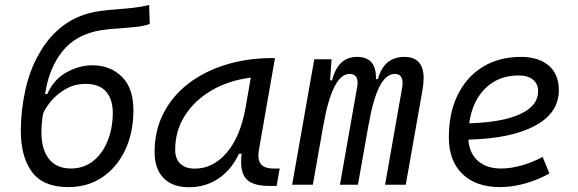

<svg xmlns="http://www.w3.org/2000/svg" viewBox="-20 -762 2384 792"><path d="M261.2 9.8Q158.7 9.8 112.3 -52.2Q65.9 -114.3 65.9 -221.7Q65.9 -304.7 84.2 -388.9Q102.5 -473.1 140.1 -538.1Q179.7 -610.8 242.4 -657.5Q305.2 -704.1 391.1 -716.3Q418.9 -720.2 455.6 -723.1Q491.7 -725.6 528.8 -729.7Q565.9 -733.9 595.2 -741.7L597.7 -663.1Q576.2 -654.8 539.8 -650.9Q503.4 -647 464.8 -644.5Q425.8 -642.1 396.5 -637.2Q294.4 -621.1 238 -550.8Q181.6 -480.5 166 -374L174.8 -373.5Q201.7 -434.6 254.4 -463.6Q307.1 -492.7 361.8 -492.7Q435.5 -492.7 483.9 -444.3Q532.2 -396 530.3 -299.8Q528.8 -210.4 495.1 -140.6Q461.4 -70.8 401.6 -30.5Q341.8 9.8 261.2 9.8ZM272.5 -66.9Q324.2 -66.9 362.3 -96.2Q400.4 -125.5 422.1 -176.3Q443.8 -227.1 445.3 -291.5Q446.3 -349.6 418.7 -382.8Q391.1 -416 333 -416Q288.6 -416 252.7 -395.8Q216.8 -375.5 192.4 -346.9Q168 -318.4 157.7 -293.5Q150.9 -252 150.9 -217.8Q150.9 -161.1 169.9 -125Q200.2 -66.9 272.5 -66.9Z M759.3 10.3Q691.4 10.3 654.5 -27.8Q617.7 -65.9 617.7 -135.3Q617.7 -223.1 654.3 -294.7Q690.9 -366.2 756.8 -417Q822.8 -467.8 911.6 -495.1Q1000.5 -522.5 1105 -522.5H1114.3L1048.3 -145Q1045.9 -131.3 1045.9 -120.6Q1045.9 -99.1 1055.2 -86.4Q1068.8 -66.9 1108.9 -66.9H1133.8L1121.1 4.9H1090.3Q1019.5 4.9 994.1 -25.9Q974.6 -48.8 974.6 -95.7Q974.6 -110.4 976.6 -127.9H965.8Q934.6 -61.5 881.3 -25.6Q828.1 10.3 759.3 10.3ZM783.2 -66.4Q858.9 -66.4 915.3 -132.3Q971.7 -198.2 993.2 -319.3L1014.6 -441.9Q923.3 -430.2 853 -389.2Q782.7 -348.1 742.7 -285.2Q702.6 -222.2 702.6 -144Q702.6 -106.9 723.9 -86.7Q745.1 -66.4 783.2 -66.4Z M1347.7 -517.6 1341.8 -430.7H1349.6Q1363.3 -481.4 1388.9 -504.4Q1414.6 -527.3 1453.1 -527.3Q1533.2 -527.3 1530.8 -435.5H1538.6Q1552.7 -483.9 1580.1 -505.6Q1607.4 -527.3 1647.9 -527.3Q1727.5 -527.3 1727.5 -439Q1727.5 -417.5 1722.7 -390.6L1653.8 0H1568.4L1638.7 -399.4Q1640.6 -410.6 1640.6 -419.9Q1640.6 -457 1608.4 -457Q1571.3 -457 1544.7 -403.3Q1518.1 -349.6 1501 -249V-251L1456.5 0H1382.3L1452.6 -399.4Q1455.1 -411.6 1455.1 -420.9Q1455.1 -457 1421.4 -457Q1385.7 -457 1358.4 -401.6Q1331.1 -346.2 1313.5 -242.7V-243.7L1270.5 0H1185.1L1276.4 -517.6Z M2047.4 -66.9Q2086.4 -66.9 2131.6 -79.6Q2176.8 -92.3 2218.3 -114.7L2246.6 -46.4Q2199.2 -20 2145.8 -5.1Q2092.3 9.8 2043 9.8Q1943.4 9.8 1887.5 -44.4Q1831.5 -98.6 1831.5 -194.8Q1831.5 -296.4 1868.2 -370.8Q1904.8 -445.3 1971.7 -486.3Q2038.6 -527.3 2128.9 -527.3Q2202.6 -527.3 2243.9 -491.2Q2285.2 -455.1 2285.2 -390.6Q2285.2 -295.9 2186.8 -243.2Q2088.4 -190.4 1912.1 -186Q1916 -129.9 1951.4 -98.4Q1986.8 -66.9 2047.4 -66.9ZM1915.5 -253.4Q2051.3 -257.3 2125.5 -291.3Q2199.7 -325.2 2199.7 -385.7Q2199.7 -416 2178.7 -433.3Q2157.7 -450.7 2118.7 -450.7Q2036.1 -450.7 1982.2 -397.7Q1928.2 -344.7 1915.5 -253.4Z"/></svg>

Font: CaskaydiaCove NFP SemiLight
Style: Italic
Weight: 350
Italic angle: -10°
Designer: Aaron Bell
Foundry: Saja Typeworks
Version: Version 2111.001; VTT 6.35;Nerd Fonts 3.1.1